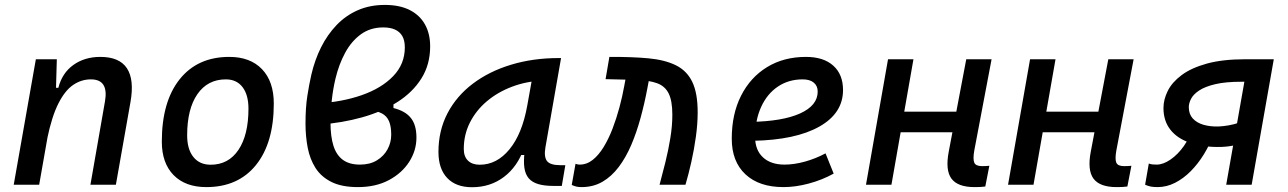

<svg xmlns="http://www.w3.org/2000/svg" viewBox="-20 -762 5313 792"><path d="M36.6 0 127.9 -517.6H214.4L210.9 -394L141.6 0ZM353 0 413.1 -344.2Q420.9 -389.2 406.5 -411.9Q392.1 -434.6 355 -434.6Q315.4 -434.6 281.7 -411.6Q248 -388.7 220.9 -335.2Q193.8 -281.7 174.8 -190.4L199.2 -399.9H220.7Q236.3 -460.9 282.7 -494.1Q329.1 -527.3 394 -527.3Q472.7 -527.3 503.7 -480.2Q534.7 -433.1 518.1 -340.3L458 0Z M831.1 9.8Q744.6 9.8 696 -39.8Q647.5 -89.4 647.5 -177.7Q647.5 -342.8 721.2 -435.1Q794.9 -527.3 925.8 -527.3Q1012.2 -527.3 1060.8 -476.6Q1109.4 -425.8 1109.4 -335Q1109.4 -172.4 1035.9 -81.3Q962.4 9.8 831.1 9.8ZM849.1 -82.5Q922.4 -82.5 963.6 -143.8Q1004.9 -205.1 1004.9 -314Q1004.9 -370.6 980.5 -402.6Q956.1 -434.6 911.6 -434.6Q836.4 -434.6 794.2 -373.5Q752 -312.5 752 -203.6Q752 -146.5 777.6 -114.5Q803.2 -82.5 849.1 -82.5Z M1297.9 -248 1288.6 -335.4Q1390.1 -340.8 1471.9 -369.4Q1553.7 -397.9 1601.8 -447.8Q1649.9 -497.6 1649.9 -566.4Q1649.9 -595.7 1639.2 -613.8Q1628.4 -631.8 1608.6 -640.4Q1588.9 -648.9 1561 -648.9Q1507.8 -648.9 1468.8 -620.6Q1429.7 -592.3 1403.8 -544.4Q1377.9 -496.6 1363.8 -437.5Q1353.5 -394.5 1348.4 -346.7Q1343.3 -298.8 1343.3 -256.8Q1343.3 -199.2 1355.5 -160.6Q1367.7 -122.1 1394.5 -102.5Q1421.4 -83 1464.8 -83Q1505.9 -83 1534.7 -100.6Q1563.5 -118.2 1578.6 -146.2Q1593.8 -174.3 1593.8 -206.1Q1593.8 -240.7 1584.7 -262Q1575.7 -283.2 1555.7 -293.9Q1535.6 -304.7 1502.4 -307.6L1603 -345.2V-316.4Q1627.9 -310.1 1645.8 -299.8Q1663.6 -289.6 1675 -275.1Q1686.5 -260.7 1692.1 -240.7Q1697.8 -220.7 1697.8 -194.3Q1697.8 -141.1 1668 -94.5Q1638.2 -47.9 1584 -19Q1529.8 9.8 1456.5 9.8Q1390.1 9.8 1347.7 -11.2Q1305.2 -32.2 1281.7 -68.8Q1258.3 -105.5 1249.3 -152.6Q1240.2 -199.7 1240.2 -252Q1240.2 -317.9 1247.6 -365.2Q1254.9 -412.6 1264.2 -453.6Q1278.3 -514.6 1304.4 -566.9Q1330.6 -619.1 1368.2 -658.4Q1405.8 -697.8 1455.6 -719.7Q1505.4 -741.7 1567.4 -741.7Q1628.4 -741.7 1669.9 -720.7Q1711.4 -699.7 1732.9 -661.4Q1754.4 -623 1754.4 -570.8Q1754.4 -496.1 1718.5 -438.7Q1682.6 -381.3 1619.6 -341.3Q1556.6 -301.3 1474.1 -278.1Q1391.6 -254.9 1297.9 -248Z M1927.2 10.3Q1860.8 10.3 1824.7 -27.8Q1788.6 -65.9 1788.6 -135.3Q1788.6 -223.1 1825.9 -294.7Q1863.3 -366.2 1930.7 -417Q1998 -467.8 2088.4 -495.1Q2178.7 -522.5 2284.7 -522.5H2294.4L2230 -154.8Q2223.1 -115.7 2236.1 -98.1Q2249 -80.6 2292 -80.6H2312L2297.4 4.9H2262.7Q2225.1 4.9 2200 -2.7Q2174.8 -10.3 2160.9 -26.6Q2147 -43 2143.1 -69.8Q2139.2 -96.7 2144 -135.3L2172.4 -122.6H2115.7L2141.6 -150.9Q2114.7 -74.2 2058.6 -32Q2002.4 10.3 1927.2 10.3ZM1959 -82.5Q2029.3 -82.5 2081.5 -146Q2133.8 -209.5 2154.8 -325.7L2180.2 -467.3L2219.7 -429.7Q2151.4 -426.8 2092 -404.3Q2032.7 -381.8 1988 -344Q1943.4 -306.2 1918.2 -256.1Q1893.1 -206.1 1893.1 -147.5Q1893.1 -116.2 1910.4 -99.4Q1927.7 -82.5 1959 -82.5Z M2700.7 0Q2712.4 -43 2724.6 -92.3Q2736.8 -141.6 2745.1 -192.1Q2753.4 -242.7 2753.4 -288.6Q2753.4 -346.7 2738 -377Q2722.7 -407.2 2689.9 -418.9Q2657.2 -430.7 2604.7 -432.4Q2552.2 -434.1 2478 -435.5L2493.7 -527.3Q2585.9 -527.8 2654.3 -521.5Q2722.7 -515.1 2768.1 -492.7Q2813.5 -470.2 2835.7 -424.1Q2857.9 -377.9 2857.9 -298.8Q2857.9 -251.5 2850.6 -198.5Q2843.3 -145.5 2831.8 -94.2Q2820.3 -43 2807.6 0ZM2378.9 9.8Q2368.2 9.8 2359.4 8.1Q2350.6 6.3 2338.4 1L2354 -86.4Q2361.3 -84.5 2363.3 -83.7Q2365.2 -83 2371.1 -83Q2400.4 -83 2425 -102.5Q2449.7 -122.1 2470.2 -155.8Q2490.7 -189.5 2506.8 -231.4Q2522.9 -273.4 2535.2 -319.1Q2547.4 -364.7 2555.2 -408.2L2561.5 -442.4L2657.7 -436.5L2650.4 -397.9Q2638.7 -335.4 2622.3 -275.6Q2606 -215.8 2584 -164.3Q2562 -112.8 2532.5 -73.5Q2502.9 -34.2 2465.1 -12.2Q2427.2 9.8 2378.9 9.8Z M3216.3 -83Q3255.4 -83 3299.8 -95.2Q3344.2 -107.4 3385.3 -129.4L3418.9 -45.9Q3371.1 -19.5 3316.4 -4.9Q3261.7 9.8 3211.9 9.8Q3111.3 9.8 3054.9 -43Q2998.5 -95.7 2998.5 -189.9Q2998.5 -291.5 3036.9 -367.2Q3075.2 -442.9 3144 -485.1Q3212.9 -527.3 3304.7 -527.3Q3377 -527.3 3417.2 -491.2Q3457.5 -455.1 3457.5 -390.6Q3457.5 -294.9 3359.6 -239.7Q3261.7 -184.6 3086.4 -181.2L3076.2 -259.3Q3207 -261.2 3280 -293.9Q3353 -326.7 3353 -384.3Q3353 -407.7 3336.9 -421.1Q3320.8 -434.6 3291 -434.6Q3232.9 -434.6 3188.7 -404.8Q3144.5 -375 3119.9 -321.3Q3095.2 -267.6 3094.7 -195.8Q3095.2 -142.6 3127.4 -112.8Q3159.7 -83 3216.3 -83Z M3552.2 0 3643.1 -517.6H3748L3657.2 0ZM3620.6 -216.3 3635.3 -301.3H4011.7L3997.1 -216.3ZM4000 9.8Q3930.7 9.8 3904.8 -25.1Q3878.9 -60.1 3893.6 -136.7L3965.8 -517.6H4070.3L3999 -141.6Q3992.7 -106 3998.8 -91.3Q4004.9 -76.7 4030.8 -76.7Q4044.4 -76.7 4061 -78.1L4044.4 7.3Q4035.2 8.8 4024.2 9.3Q4013.2 9.8 4000 9.8Z M4138.2 0 4229 -517.6H4334L4243.2 0ZM4206.5 -216.3 4221.2 -301.3H4597.7L4583 -216.3ZM4585.9 9.8Q4516.6 9.8 4490.7 -25.1Q4464.8 -60.1 4479.5 -136.7L4551.8 -517.6H4656.2L4585 -141.6Q4578.6 -106 4584.7 -91.3Q4590.8 -76.7 4616.7 -76.7Q4630.4 -76.7 4647 -78.1L4630.4 7.3Q4621.1 8.8 4610.1 9.3Q4599.1 9.8 4585.9 9.8Z M5017.1 -155.8Q4942.9 -154.3 4889.4 -172.6Q4835.9 -190.9 4807.6 -227.3Q4779.3 -263.7 4779.3 -316.4Q4779.3 -351.6 4797.1 -387.2Q4814.9 -422.9 4854.5 -452.4Q4894 -481.9 4958.7 -499.8Q5023.4 -517.6 5117.2 -517.6H5147.5L5131.3 -424.8H5101.1Q5035.6 -424.8 4993.2 -414.8Q4950.7 -404.8 4926.8 -388.9Q4902.8 -373 4893.3 -354.7Q4883.8 -336.4 4883.8 -319.8Q4883.8 -291.5 4900.1 -273.4Q4916.5 -255.4 4944.3 -247.3Q4972.2 -239.3 5006.3 -240.2Q5027.3 -241.2 5049.3 -245.1Q5071.3 -249 5093.8 -256.8L5084.5 -165.5Q5064.9 -160.6 5050.8 -158.7Q5036.6 -156.7 5017.1 -155.8ZM4754.9 9.8Q4738.3 9.8 4727.1 7.6Q4715.8 5.4 4703.6 0L4718.8 -87.4Q4726.1 -84.5 4734.9 -83.7Q4743.7 -83 4751 -83Q4778.3 -83 4808.6 -104Q4838.9 -125 4863.3 -159.4Q4887.7 -193.8 4897.9 -233.9L4985.8 -207.5Q4970.2 -165 4946.3 -126Q4922.4 -86.9 4892.3 -56.4Q4862.3 -25.9 4827.4 -8.1Q4792.5 9.8 4754.9 9.8ZM5038.1 0 5129.4 -517.6H5234.4L5143.1 0Z"/></svg>

Font: Cascadia Code
Style: Italic
Weight: 400
Italic angle: -10°
Designer: Aaron Bell
Foundry: Saja Typeworks
Version: Version 2407.024